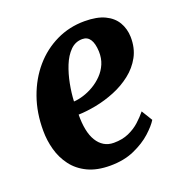

<svg xmlns="http://www.w3.org/2000/svg" viewBox="-110 -665 728 772"><g transform="rotate(-20 254.0 -279.0)"><path d="M454.5 -104Q441.5 -82.5 411.8 -55.5Q382 -28.5 337.2 -8.5Q292.5 11.5 233.5 11.5Q177 11.5 137.5 -7.5Q98 -26.5 73.8 -58.8Q49.5 -91 38.5 -131Q27.5 -171 27.5 -212Q27 -289 50.2 -354.2Q73.5 -419.5 115 -467.8Q156.5 -516 212.5 -543Q268.5 -570 333.5 -570Q386.5 -570 420 -554Q453.5 -538 469.8 -510Q486 -482 487 -447.5Q488 -399.5 468.2 -363.2Q448.5 -327 415.2 -301Q382 -275 341.5 -258.5Q301 -242 259.8 -234Q218.5 -226 183.5 -225Q183 -189 188.8 -160.2Q194.5 -131.5 206.8 -111.5Q219 -91.5 236.8 -80.8Q254.5 -70 278.5 -70Q314.5 -70 342.2 -82.2Q370 -94.5 390.5 -113.2Q411 -132 426 -150.5ZM301 -505.5Q271 -505.5 249.5 -484Q228 -462.5 214.2 -428.2Q200.5 -394 193 -355Q185.5 -316 184 -281Q203 -282 225.5 -289Q248 -296 269.8 -308.8Q291.5 -321.5 309.5 -340Q327.5 -358.5 337.8 -382.5Q348 -406.5 347 -436Q345.5 -470.5 334 -488Q322.5 -505.5 301 -505.5Z"/></g></svg>

Font: Merriweather 20pt ExtraBold
Style: Italic
Weight: 800
Italic angle: -7.8°
Version: Version 2.101